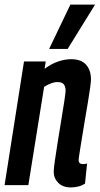

<svg xmlns="http://www.w3.org/2000/svg" viewBox="-26 -810 436 840"><path d="M79 -541H174L169 -509Q199 -531 228.5 -541Q258 -551 286 -551Q329 -551 350.5 -527Q372 -503 372 -462Q372 -454 368.5 -427Q365 -400 358.5 -362Q352 -324 345 -282.5Q338 -241 332 -203.5Q326 -166 322 -141Q318 -116 318 -110Q318 -92 337 -92Q341 -92 345.5 -92.5Q350 -93 355 -95L346 -7Q333 2 316.5 6Q300 10 284 10Q249 10 229 -10Q209 -30 209 -59Q209 -73 214.5 -110Q220 -147 227.5 -195Q235 -243 243 -290Q251 -337 256 -371.5Q261 -406 261 -414Q261 -430 253.5 -440.5Q246 -451 226 -451Q212 -451 196.5 -445Q181 -439 167 -430L98 0H-6ZM189 -596 282 -790H390L270 -596Z"/></svg>

Font: Georama Condensed SemiBold
Style: Italic
Weight: 600
Width: 3
Italic angle: -9°
Designer: Jean-Baptiste Levee
Foundry: Production Type
Version: Version 1.000